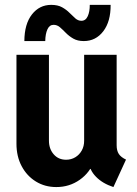

<svg xmlns="http://www.w3.org/2000/svg" viewBox="-20 -757 562 785"><path d="M210.3 7.8Q163.5 7.8 126.7 -14.9Q89.8 -37.6 68.6 -77.5Q47.3 -117.4 47.3 -169.4V-532.9H180.1V-181.9Q180.1 -148.5 199.5 -126.2Q218.8 -103.9 250.2 -103.9Q271.2 -103.9 287.9 -114.1Q304.6 -124.2 314.3 -141.7Q324 -159.2 324 -181V-532.9H456.9V-163.2Q456.9 -141.3 465.6 -127.8Q474.3 -114.3 495.2 -104.5L443.7 7.8Q399.1 -6.8 372.3 -34.5Q345.4 -62.1 343.8 -95.4L369.6 -66.4H321.1L364.8 -99.4Q348.1 -51.6 306 -21.9Q263.8 7.8 210.3 7.8ZM79.6 -589.1Q79.9 -658.6 110.5 -697.9Q141.2 -737.1 189.3 -737.1Q216.2 -737.1 233.8 -727.3Q251.5 -717.5 264.2 -704.5Q276.9 -691.6 288.1 -681.8Q299.4 -672 312.8 -672Q330.3 -672 338.8 -690.9Q347.3 -709.8 347 -737.1H432.3Q432.9 -669.1 402.2 -629.1Q371.6 -589.1 322.6 -589.1Q297.2 -589.1 279.8 -599.1Q262.4 -609.1 249.5 -622.3Q236.6 -635.5 225.1 -645.5Q213.6 -655.5 199.1 -655.5Q182.3 -655.5 173.9 -637Q165.5 -618.5 165 -589.1Z"/></svg>

Font: Reddit Sans Condensed
Style: Regular
Weight: 400
Designer: Stephen Hutchings
Foundry: Reddit
Version: Version 1.014